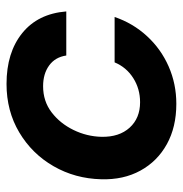

<svg xmlns="http://www.w3.org/2000/svg" viewBox="-6 -542 560 588"><g transform="rotate(-90 274.0 -248.0)"><path d="M250 12Q179 12 126.5 -17Q74 -46 45.5 -98Q17 -150 19 -218Q21 -298 59 -364Q97 -430 162.5 -469Q228 -508 311 -508Q407 -508 466.5 -460Q526 -412 533 -325H398Q393 -359 367.5 -377.5Q342 -396 304 -396Q258 -396 224 -370Q190 -344 170 -303Q150 -262 149 -217Q148 -163 177 -131Q206 -99 255 -99Q296 -99 329 -120Q362 -141 377 -177H516Q497 -121 457.5 -78Q418 -35 364.5 -11.5Q311 12 250 12Z"/></g></svg>

Font: Host Grotesk
Style: Bold Italic
Weight: 700
Italic angle: -8°
Designer: Doğukan Karapınar
Foundry: Element Type
Version: Version 1.003; ttfautohint (v1.8.4.7-5d5b)